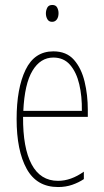

<svg xmlns="http://www.w3.org/2000/svg" viewBox="-20 -744 420 774"><path d="M195 -537Q248 -537 278 -503Q308 -469 321 -415Q334 -361 334 -301V-273H73Q72 -148 107.5 -81.5Q143 -15 214 -15Q266 -15 318 -52V-22Q297 -8 271 1Q245 10 214 10Q128 10 87.5 -63.5Q47 -137 47 -264Q47 -388 83 -462.5Q119 -537 195 -537ZM195 -512Q143 -512 111 -459Q79 -406 74 -297H310Q311 -356 299.5 -404.5Q288 -453 262.5 -482.5Q237 -512 195 -512ZM191 -724Q205 -724 210.5 -713.5Q216 -703 216 -691Q216 -675 209 -665.5Q202 -656 190 -656Q177 -656 171 -666.5Q165 -677 165 -690Q165 -702 170.5 -713Q176 -724 191 -724Z"/></svg>

Font: Noto Sans Gujarati ExtraCondensed Thin
Style: Regular
Weight: 100
Width: 2
Designer: Jelle Bosma - Monotype Design Team, Universal Thirst
Foundry: Monotype Imaging Inc.
Version: Version 2.106; ttfautohint (v1.8.4.7-5d5b)